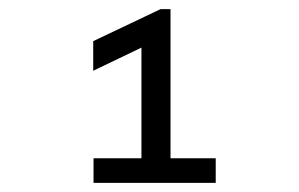

<svg xmlns="http://www.w3.org/2000/svg" viewBox="-20 -730 654 420"><path d="M331.2 -710H353V-330H289.4V-671ZM183.9 -575.2V-640L331.2 -710V-645.9ZM184.6 -330V-383.8H451.9V-330Z"/></svg>

Font: Intel One Mono Light
Style: Regular
Weight: 300
Monospace: yes
Designer: Fred Shallcrass
Foundry: Frere-Jones Type LLC
Version: Version 1.004